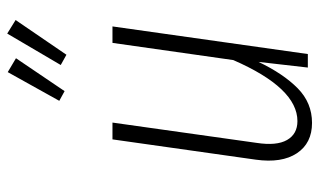

<svg xmlns="http://www.w3.org/2000/svg" viewBox="-190 -652 854 513"><g transform="rotate(-90 236.5 -396.0)"><path d="M402.8 -803.2 439 -780.8 346.2 -645 318.8 -660.2ZM299.8 -801.8 336.9 -779.8 249 -649.9 223.1 -664.1ZM164.1 11.2Q109.9 11.2 83 -29.3Q56.2 -69.8 65.9 -139.2L120.1 -522H165L110.8 -137.2Q102.5 -83.5 118.4 -55.7Q134.3 -27.8 168.9 -27.8Q257.3 -27.8 332 -199.2L377.9 -522H421.9L348.1 0H312L327.1 -131.8Q295.4 -65.4 256.6 -27.1Q217.8 11.2 164.1 11.2Z"/></g></svg>

Font: Fira Sans Compressed ExtraLight
Style: Italic
Weight: 250
Width: 3
Italic angle: -8°
Designer: Carrois Corporate & Edenspiekermann AG
Foundry: Carrois Corporate GbR & Edenspiekermann AG
Version: Version 4.203;PS 004.203;hotconv 1.0.88;makeotf.lib2.5.64775